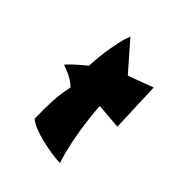

<svg xmlns="http://www.w3.org/2000/svg" viewBox="-136 -606 656 711"><g transform="rotate(30 192.5 -250.0)"><path d="M246 -239Q223 -117 223 -16Q223 2 224 18Q180 4 130.5 -23Q81 -50 61 -77Q85 -179 110 -227L118 -244Q104 -270 68 -296L55 -305Q75 -320 137 -348Q154 -401 174 -443.5Q194 -486 205 -502L216 -518L280 -388L385 -398L341 -205Z"/></g></svg>

Font: Ceviche One
Style: Regular
Weight: 400
Version: Version 1.002